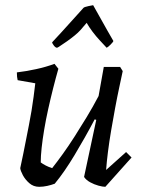

<svg xmlns="http://www.w3.org/2000/svg" viewBox="-20 -708 552 740"><path d="M131 12Q109 12 93 -2Q77 -16 68 -33Q59 -50 58 -60Q64 -87 69.5 -114.5Q75 -142 80.5 -170Q86 -198 91.5 -226Q97 -254 101.5 -281Q106 -308 109.5 -335Q113 -362 116 -387L48 -399Q45 -411 45 -429Q80 -433 119 -441.5Q158 -450 190 -462L205 -443Q195 -408 185 -368.5Q175 -329 166 -288.5Q157 -248 150.5 -209.5Q144 -171 140.5 -138.5Q137 -106 137 -82Q145 -76 156.5 -70Q168 -64 181 -60Q200 -84 222 -114.5Q244 -145 267 -181Q290 -217 314 -256.5Q338 -296 360 -338L380 -450H443L453 -434Q448 -410 440 -373Q432 -336 424 -293Q416 -250 408.5 -206Q401 -162 396 -122Q391 -82 389 -53L466 -122L487 -101L386 12Q376 12 359.5 7.5Q343 3 327.5 -5.5Q312 -14 304 -26L351 -246L345 -248Q326 -212 306.5 -177.5Q287 -143 267.5 -110.5Q248 -78 229 -50.5Q210 -23 191 0Q178 5 162 8.5Q146 12 131 12ZM206 -527 200 -524Q194 -524 187.5 -532.5Q181 -541 181 -545Q197 -562 218 -585Q239 -608 261 -632.5Q283 -657 302 -678Q305 -681 321 -684.5Q337 -688 339 -688L394 -590L417 -550Q416 -546 406 -536Q396 -526 391 -524Q380 -536 365 -552Q350 -568 336.5 -586Q323 -604 314 -620L290 -592Q281 -582 267.5 -571Q254 -560 238.5 -549Q223 -538 206 -527Z"/></svg>

Font: Labrada
Style: Italic
Weight: 400
Italic angle: -7°
Designer: Mercedes Jáuregui
Foundry: Omnibus-Type Team
Version: Version 1.000